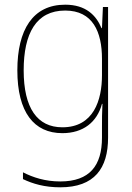

<svg xmlns="http://www.w3.org/2000/svg" viewBox="-20 -558 564 819"><path d="M258 -538C120 -538 54 -431 54 -258C54 -79 125 10 246 10C335 10 394 -37 415 -115H417C415 -75 415 -51 415 -15V29C415 148 363 216 237 216C173 216 121 199 78 177V206C120 226 170 241 237 241C383 241 441 160 441 29V-528H419L415 -438H413C390 -493 346 -538 258 -538ZM258 -513C376 -513 415 -422 415 -307V-237C415 -132 380 -15 246 -15C139 -15 81 -97 81 -258C81 -415 134 -513 258 -513Z"/></svg>

Font: Noto Sans Gurmukhi SemiCondensed Thin
Style: Regular
Weight: 100
Width: 4
Designer: Jelle Bosma - Monotype Design Team
Foundry: Monotype Imaging Inc.
Version: Version 2.004